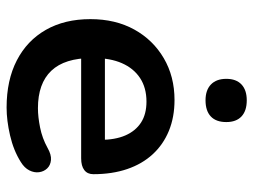

<svg xmlns="http://www.w3.org/2000/svg" viewBox="-113 -645 768 582"><g transform="rotate(90 271.0 -354.0)"><path d="M306 10Q223 10 163 -21Q103 -52 70.5 -109Q38 -166 38 -244Q38 -320 69.5 -377Q101 -434 156.5 -466.5Q212 -499 283 -499Q335 -499 376.5 -482Q418 -465 447.5 -433Q477 -401 492.5 -355.5Q508 -310 508 -253Q508 -235 495.5 -225.5Q483 -216 460 -216H139V-288H420L404 -273Q404 -319 390.5 -350Q377 -381 351.5 -397.5Q326 -414 288 -414Q246 -414 216.5 -394.5Q187 -375 171.5 -339.5Q156 -304 156 -255V-248Q156 -166 194.5 -125.5Q233 -85 308 -85Q334 -85 366.5 -91.5Q399 -98 428 -114Q449 -126 465 -124.5Q481 -123 490.5 -113Q500 -103 502 -88.5Q504 -74 496.5 -59Q489 -44 471 -33Q436 -11 390.5 -0.5Q345 10 306 10ZM284 -593Q253 -593 236 -609.5Q219 -626 219 -656Q219 -686 236 -702Q253 -718 284 -718Q316 -718 333 -702Q350 -686 350 -656Q350 -625 333 -609Q316 -593 284 -593Z"/></g></svg>

Font: Nunito ExtraLight
Style: Bold
Weight: 700
Version: Version 3.602